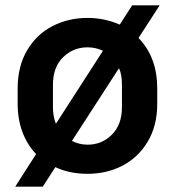

<svg xmlns="http://www.w3.org/2000/svg" viewBox="-20 -644 654 718"><path d="M568 -313V-256Q568 -174 532.5 -114.5Q497 -55 438 -24.5Q379 6 308 6H307Q240 6 187 -19L140 54H37L115 -68Q82 -102 64 -150Q46 -198 46 -256V-313Q46 -396 81.5 -456Q117 -516 176.5 -546.5Q236 -577 307 -577H308Q370 -577 428 -552L474 -624H577L498 -502Q568 -430 568 -313ZM189 -181 365 -454Q338 -467 308 -467H307Q254 -467 216 -430Q178 -393 178 -327V-243Q178 -209 189 -181ZM425 -389 249 -117Q277 -103 307 -103H308Q361 -103 398.5 -140.5Q436 -178 436 -243V-327Q436 -366 425 -389Z"/></svg>

Font: 카카오 큰글씨 ExtraBold
Style: Regular
Weight: 800
Designer: Park Young-rak; Lee Sang-min; Kim Jung-jin; Min Bon; Park Min-gyu;
Foundry: Kakao Corporation
Version: Version 2.003